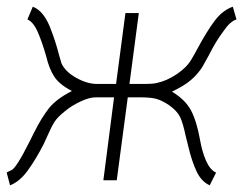

<svg xmlns="http://www.w3.org/2000/svg" viewBox="-38 -539 747 574"><path d="M248 -248Q229 -248 202.5 -235.5Q176 -223 158 -208Q135 -190 125.5 -175.5Q116 -161 103 -131L93 -109Q70 -64 45.5 -30Q21 4 -8 15L-18 -23Q-18 -24 -3.5 -30.5Q11 -37 50 -115L64 -143Q86 -187 108 -215Q130 -243 177 -267Q140 -286 124.5 -309.5Q109 -333 100 -371Q88 -413 75 -443Q62 -473 44 -481L60 -519Q95 -506 116 -446Q128 -415 139 -373Q145 -353 146 -349Q158 -324 190.5 -306Q223 -288 252 -288H309L337 -500H377L349 -288H398Q419 -288 431 -291Q460 -297 490 -317Q520 -337 534 -361Q546 -381 552 -393Q580 -445 603.5 -476.5Q627 -508 658 -519L669 -481Q649 -474 631 -447Q608 -417 587 -375L567 -339Q553 -317 532.5 -299.5Q512 -282 476 -265Q516 -241 533 -209Q550 -177 560 -121Q566 -86 578 -58.5Q590 -31 608 -23L589 15Q564 4 549.5 -27Q535 -58 525 -101L517 -133Q509 -171 500.5 -189Q492 -207 467 -225Q444 -240 427 -244Q410 -248 383 -248H344L311 0H271L303 -248Z"/></svg>

Font: Bellota Text Light
Style: Italic
Weight: 300
Italic angle: -7.5°
Designer: Kemie Guaida
Foundry: Kemie Guaida
Version: Version 4.001